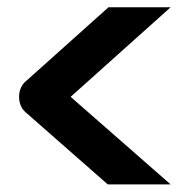

<svg xmlns="http://www.w3.org/2000/svg" viewBox="-20 -589 529 520"><path d="M442.1 -569.3 171.3 -326.7 442.1 -89.6H271.8L52.5 -282.2Q31.7 -298.5 31.7 -326.7Q31.7 -340.1 36.6 -351.2Q41.6 -362.4 51.5 -370.3L273.8 -569.3Z"/></svg>

Font: AKL FREE 001
Style: Regular
Weight: 400
Designer: AKL
Foundry: AKL
Version: Version 1.00;August 10, 2024;FontCreator 13.0.0.2630 64-bit